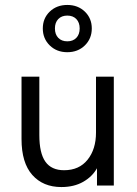

<svg xmlns="http://www.w3.org/2000/svg" viewBox="-20 -750 555 776"><path d="M368 -440H440V0H372V-70Q353 -36 316 -15Q279 6 228 6Q154 6 110.5 -43Q67 -92 67 -188V-440H139V-204Q139 -131 163.5 -96.5Q188 -62 239 -62Q300 -62 334 -104.5Q368 -147 368 -214ZM153 -635Q153 -676 181 -703Q209 -730 252 -730Q295 -730 323 -703Q351 -676 351 -635Q351 -594 323 -566.5Q295 -539 252 -539Q209 -539 181 -566.5Q153 -594 153 -635ZM302 -635Q302 -659 288.5 -673Q275 -687 252 -687Q229 -687 215.5 -673Q202 -659 202 -635Q202 -611 215.5 -597Q229 -583 252 -583Q275 -583 288.5 -597Q302 -611 302 -635Z"/></svg>

Font: Tilda Sans
Style: Regular
Weight: 400
Designer: ParaType Ltd
Foundry: ParaType Ltd
Version: Version 1.002W